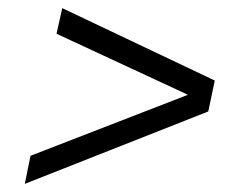

<svg xmlns="http://www.w3.org/2000/svg" viewBox="-20 -489 602 472"><path d="M41 -37 55 -106 442 -256 119 -406 133 -469 508 -291 492 -215Z"/></svg>

Font: Saira SemiExpanded
Style: Italic
Weight: 400
Width: 6
Italic angle: -12°
Designer: Hector Gatti with collaboration of the Omnibus-Type team
Foundry: Omnibus-Type
Version: Version 1.101